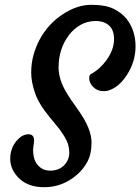

<svg xmlns="http://www.w3.org/2000/svg" viewBox="-20 -780 588 805"><path d="M123 -189.9 118.7 -152.3Q118.7 -93.3 158.2 -71.8Q171.9 -64.5 190.9 -64.5Q210 -64.5 225.1 -71Q240.2 -77.6 250 -88.4Q270.5 -110.4 270.5 -139.2Q270.5 -168 258.8 -191.4Q247.1 -214.8 229.5 -238.3L190.4 -286.1Q143.1 -342.8 127 -389.4Q110.8 -436 110.8 -475.1Q110.8 -514.2 120.4 -549.1Q129.9 -584 147 -615.5Q164.1 -647 188 -673.3Q211.9 -699.7 241.2 -718.8Q302.2 -759.8 362.3 -759.8Q422.4 -759.8 456.1 -743.2Q489.7 -726.6 510.3 -701.2Q548.3 -653.3 548.3 -585.4Q548.3 -522.5 512.7 -466.8Q480 -416 439.5 -402.3Q430.7 -397.9 415.3 -397.9Q399.9 -397.9 389.4 -402.6Q378.9 -407.2 371.1 -415Q354 -432.1 354 -452.1Q354 -465.8 362.3 -470.2Q399.4 -490.2 426.8 -528.3Q456.5 -569.8 458 -611.1Q459.5 -652.3 438.2 -672.1Q417 -691.9 381.8 -691.9Q346.7 -691.9 318.4 -676Q290 -660.2 269.5 -633.3Q225.6 -575.7 225.6 -497.1Q225.6 -444.8 261.7 -386.7Q276.9 -361.8 294.7 -337.6Q312.5 -313.5 328.1 -288.1Q363.8 -229 363.8 -182.1Q363.8 -135.3 346.9 -103Q330.1 -70.8 302.2 -46.9Q242.2 4.9 165.5 4.9Q93.3 4.9 54.2 -38.1Q22.9 -72.8 22.9 -113.3Q22.9 -157.2 47.9 -187.5Q66.9 -210.4 84.5 -214.8Q123 -225.1 123 -189.9Z"/></svg>

Font: Courgette
Style: Regular
Weight: 400
Designer: Karolina Lach
Foundry: Sorkin Type Co.
Version: Version 1.002